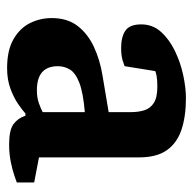

<svg xmlns="http://www.w3.org/2000/svg" viewBox="-21 -528 562 560"><g transform="rotate(90 260.0 -248.0)"><path d="M178.6 12.3Q126.8 12.3 94.4 -6.3Q62.1 -24.9 47.4 -54.4Q32.7 -84 32.7 -117.8Q32.7 -163.5 55.6 -193.3Q78.6 -223.1 116.7 -240.9Q154.9 -258.6 199.7 -265.9L307 -283.9V-350.1Q307 -370.9 301.5 -388.3Q296 -405.7 280 -415.8Q264.1 -425.9 232.9 -425.9Q213.2 -425.9 202.5 -423.9Q191.8 -421.8 187.4 -420L173 -330.4Q171.4 -329.4 156.6 -324.8Q141.7 -320.3 120.2 -320.3Q87.5 -320.3 69.3 -332.8Q51.1 -345.3 51.1 -379Q51.1 -412.4 73 -436.6Q94.9 -460.9 128.6 -477.2Q162.3 -493.5 199.3 -501.4Q236.2 -509.3 266.2 -509.3Q319.6 -509.3 358.3 -496.3Q397 -483.4 418 -453.7Q439 -423.9 439 -373.3V-80.7L512.1 -66.7V-16Q509.4 -15 493 -9.2Q476.7 -3.4 452.5 1.5Q428.2 6.4 401.2 6.4Q359.1 6.4 341.9 -6.5Q324.6 -19.3 317.5 -41.2H311.1Q302.2 -32.9 283.6 -20.1Q265 -7.2 238.7 2.5Q212.4 12.3 178.6 12.3ZM243.1 -74.6Q264.8 -74.6 281 -80.4Q297.2 -86.2 307 -91.5V-214.4Q250.3 -209.6 221.5 -198.4Q192.6 -187.2 182.9 -171.1Q173.1 -155 173.1 -135.7Q173.1 -74.6 243.1 -74.6Z"/></g></svg>

Font: Faustina Light
Style: Regular
Weight: 300
Designer: Alfonso Garcia
Foundry: http://www.omnibus-type.com
Version: Version 1.200